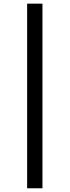

<svg xmlns="http://www.w3.org/2000/svg" viewBox="-20 -784 377 1040"><path d="M210 -764.2V235.8H127V-764.2Z"/></svg>

Font: Pangururan
Style: Regular
Weight: 400
Designer: Uli Kozok
Foundry: Michael Everson and Uli Kozok
Version: Version 1.005